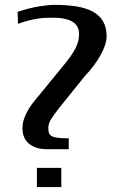

<svg xmlns="http://www.w3.org/2000/svg" viewBox="-20 -760 488 780"><path d="M71.3 -238.8Q70.8 -263.7 83.3 -292Q95.7 -320.3 120.1 -350.1L237.3 -493.2Q254.4 -514.2 266.6 -531.2Q278.8 -548.3 286.4 -563.2Q293.9 -578.1 297.6 -592.3Q301.3 -606.4 301.3 -622.1Q301.3 -636.7 295.7 -648.9Q290 -661.1 277.6 -669.7Q265.1 -678.2 244.9 -683.1Q224.6 -688 195.3 -688Q180.2 -688 165 -687.5Q149.9 -687 133.1 -684.3Q116.2 -681.6 96.7 -676.8Q77.1 -671.9 53.2 -663.1L51.3 -711.9Q103 -728.5 140.1 -734.4Q177.2 -740.2 202.1 -740.2Q251.5 -740.2 290.8 -733.9Q330.1 -727.5 357.2 -712.6Q384.3 -697.8 398.7 -673.3Q413.1 -648.9 413.1 -612.8Q413.1 -596.2 406.7 -576.7Q400.4 -557.1 388.7 -536.1Q377 -515.1 360.4 -492.9Q343.8 -470.7 323.2 -449.2L218.3 -318.8Q201.2 -296.9 188.7 -277.6Q176.3 -258.3 176.3 -241.2Q176.3 -228.5 178.7 -220.5Q181.2 -212.4 189.9 -207.3Q198.7 -202.1 215.1 -200.2Q231.4 -198.2 259.3 -198.2V-153.8H170.9Q125.5 -153.8 98.4 -175.8Q71.3 -197.8 71.3 -238.8ZM229 0H129.9V-78.1H229Z"/></svg>

Font: Federo
Style: Regular
Weight: 400
Designer: Olexa M. Volochay | Cyreal.org
Foundry: Olexa M. Volochay | Cyreal.org
Version: Version 1.000